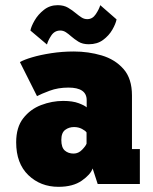

<svg xmlns="http://www.w3.org/2000/svg" viewBox="-20 -711 590 742"><path d="M206 11Q136.5 11 89.5 -34.2Q42.5 -79.5 42.5 -161Q42.5 -219 69.8 -254Q97 -289 139 -305Q181 -321 224 -321Q261 -321 284.5 -312Q308 -303 315 -296V-324Q315 -372.5 244.5 -372.5Q204 -372.5 171.5 -360.2Q139 -348 123 -339.5L57 -471Q72 -480 104 -489.5Q136 -499 178.2 -505.5Q220.5 -512 265.5 -512Q321.5 -512 373 -496.8Q424.5 -481.5 457.2 -444.5Q490 -407.5 490 -342V-135H520.5V0H357.5L338 -60Q330 -36.5 296 -12.8Q262 11 206 11ZM264.5 -117.5Q283 -117.5 297.2 -132.2Q311.5 -147 314.5 -156V-199Q310.5 -205.5 296.8 -212.8Q283 -220 266 -220Q246.5 -220 231.8 -209Q217 -198 217 -170Q217 -141 230.5 -129.2Q244 -117.5 264.5 -117.5ZM323 -540Q299 -540 283 -550Q267 -560 254.5 -571Q244.5 -580 234.5 -586.5Q224.5 -593 213 -593Q191 -593 178.2 -573.8Q165.5 -554.5 161.5 -539L97.5 -593Q100.5 -609 113.8 -632Q127 -655 149.8 -673Q172.5 -691 203 -691Q226.5 -691 243 -681.2Q259.5 -671.5 273 -660Q284.5 -650.5 294.8 -643.8Q305 -637 317.5 -637Q337.5 -637 350.2 -656.2Q363 -675.5 367.5 -691L430.5 -636Q427 -618.5 414 -596Q401 -573.5 378.5 -556.8Q356 -540 323 -540Z"/></svg>

Font: Trispace SemiCondensed ExtraBold
Style: Regular
Weight: 800
Width: 4
Designer: Tyler Finck
Foundry: Etcetera Type Company
Version: Version 1.210; ttfautohint (v1.8.3)